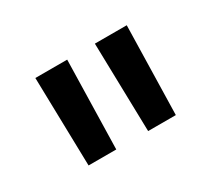

<svg xmlns="http://www.w3.org/2000/svg" viewBox="-63 -832 522 469"><g transform="rotate(-30 197.5 -598.0)"><path d="M242.2 -472.7H320.3L326.2 -722.7H236.3ZM74.2 -472.7H152.3L158.2 -722.7H68.4Z"/></g></svg>

Font: Giphurs
Style: Regular
Weight: 400
Version: Version 2.010